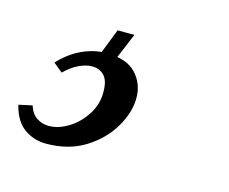

<svg xmlns="http://www.w3.org/2000/svg" viewBox="-165 -73 527 441"><g transform="rotate(15 98.0 147.0)"><path d="M-110 224 -78 217Q-72 236 -59 244.5Q-46 253 -30 253Q-7 253 17 238Q41 223 57 197Q73 171 71 139Q70 116 59 105.5Q48 95 31 95Q17 95 0 103Q-17 111 -33 127L-55 109Q-31 83 -2.5 70Q26 57 54 57Q103 57 125.5 81Q148 105 148 139Q148 173 127 209Q106 245 67 269.5Q28 294 -26 294Q-55 294 -78 277.5Q-101 261 -110 224ZM78 67 41 64 66 0H106Z"/></g></svg>

Font: Baskervville
Style: Bold Italic
Weight: 700
Italic angle: -18°
Version: Version 1.100